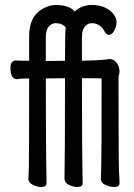

<svg xmlns="http://www.w3.org/2000/svg" viewBox="-20 -734 540 771"><path d="M145 17Q131 17 112.5 8.5Q94 0 94 -17Q94 -29 96 -60Q97 -85 97 -419Q62 -419 49 -416Q22 -416 22 -461Q22 -491 44 -491Q57 -490 97 -490V-589Q97 -669 152 -699Q178 -714 204 -714Q257 -714 280 -688Q309 -714 348 -714Q381 -714 403 -703Q425 -692 436.5 -676Q448 -660 448 -646Q448 -629 439 -611.5Q430 -594 416 -594Q409 -594 401 -606Q383 -641 348 -641Q333 -641 321 -627.5Q309 -614 309 -585V-490Q396 -492 419 -497Q444 -497 456 -468Q460 -456 460 -449Q460 -441 458 -434.5Q456 -428 456 -416Q456 -73 458 -44.5Q460 -16 460 1Q460 17 439 17Q424 17 404.5 9Q385 1 385 -17Q385 -29 386.5 -61.5Q388 -94 388 -419Q388 -420 309 -420Q309 -137 312 1Q312 17 289 17Q275 17 257 8.5Q239 0 239 -17Q241 -103 241 -420L164 -419Q164 -137 167 1Q167 17 145 17ZM164 -489 241 -490Q241 -609 244 -624Q230 -641 203 -641Q188 -641 176 -627.5Q164 -614 164 -585Z"/></svg>

Font: LXGW WenKai Mono Medium
Style: Regular
Weight: 500
Monospace: yes
Designer: LXGW / Fontworks Inc.
Foundry: LXGW / Fontworks Inc.
Version: Version 1.520; June 14, 2025